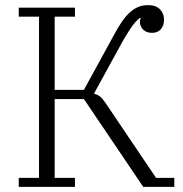

<svg xmlns="http://www.w3.org/2000/svg" viewBox="-20 -728 713 748"><path d="M53 -35H132V-663H53V-698H272V-663H193V-378H307L423 -590Q441 -624 457 -646.5Q473 -669 489 -682.5Q505 -696 521.5 -702Q538 -708 557 -708Q587 -708 603 -692Q619 -676 619 -651Q619 -628 606.5 -614Q594 -600 572 -600Q550 -600 537.5 -613Q525 -626 525 -643Q525 -652 529 -658L526 -659Q506 -643 491.5 -621.5Q477 -600 460 -571L346 -363Q359 -360 369 -352.5Q379 -345 391 -327L588 -35H659V0H538L307 -342H193V-35H272V0H53Z"/></svg>

Font: IBM Plex Serif Light
Style: Regular
Weight: 300
Designer: Mike Abbink, Paul van der Laan, Pieter van Rosmalen
Foundry: Bold Monday
Version: Version 3.001